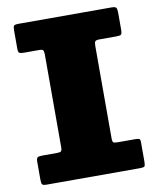

<svg xmlns="http://www.w3.org/2000/svg" viewBox="-84 -816 728 882"><g transform="rotate(-10 280.0 -375.0)"><path d="M392.5 -589V-157Q392.5 -141 397.8 -138Q403 -135 419.5 -135H498.5Q511 -135 516.8 -132.8Q522.5 -130.5 522.5 -118V-25Q522.5 -8 518.2 -4Q514 0 497.5 0H62.5Q45.5 0 41.5 -5.2Q37.5 -10.5 37.5 -28V-110.5Q37.5 -127.5 43.5 -131.2Q49.5 -135 65 -135H134Q148.5 -135 153 -139Q157.5 -143 157.5 -158.5V-588Q157.5 -604 154.2 -609.5Q151 -615 135 -615H64Q48.5 -615 43 -618.8Q37.5 -622.5 37.5 -639V-721.5Q37.5 -739.5 41 -744.8Q44.5 -750 62.5 -750H495.5Q513.5 -750 518 -744.5Q522.5 -739 522.5 -722V-642Q522.5 -624 518 -619.5Q513.5 -615 496 -615H417.5Q401 -615 396.8 -610Q392.5 -605 392.5 -589Z"/></g></svg>

Font: Besley* Fatface
Style: Regular
Weight: 900
Designer: Owen Earl
Foundry: indestructible type*
Version: Version 3.000; ttfautohint (v1.8.3)